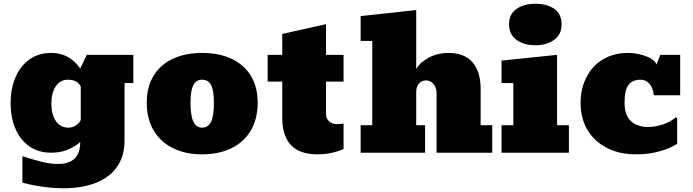

<svg xmlns="http://www.w3.org/2000/svg" viewBox="-20 -816 3702 1026"><path d="M319.8 189.9Q215.3 189.9 99.6 160.2V19Q164.6 39.1 207 49.6Q249.5 60.1 290.5 60.1Q408.7 60.1 408.7 -57.1Q381.8 -33.2 342.8 -16.6Q303.7 0 254.4 0Q183.6 0 134.8 -35.6Q85.9 -70.8 61.3 -130.9Q36.6 -190.9 36.6 -264.2Q36.6 -339.4 61.5 -399.9Q86.4 -460.9 135.5 -497.1Q184.6 -533.2 254.4 -533.2Q350.6 -533.2 408.7 -450.2L443.8 -522.9H692.4V-372.1H645.5V-65.9Q645.5 18.6 605.2 75.7Q564.9 132.8 491.7 161.4Q418.5 189.9 319.8 189.9ZM346.7 -133.8Q369.6 -133.8 388.7 -147.9Q407.7 -162.1 411.6 -175.8V-354Q393.1 -390.1 342.8 -390.1Q302.7 -390.1 278.6 -355.5Q254.4 -320.8 254.4 -261.2Q254.4 -204.1 278.6 -168.9Q302.7 -133.8 346.7 -133.8Z M1060.1 8.8Q971.2 8.8 905.3 -23.9Q838.4 -56.2 801.3 -118.7Q764.2 -181.2 764.2 -267.1Q764.2 -352.5 801.3 -412.1Q838.4 -472.2 905.3 -502.7Q972.2 -533.2 1060.1 -533.2Q1150.4 -533.2 1217 -502Q1283.7 -470.7 1320.3 -411.4Q1356.9 -352.1 1356.9 -267.1Q1356.9 -181.2 1320.3 -118.7Q1283.2 -56.2 1216.1 -23.7Q1148.9 8.8 1060.1 8.8ZM1060.1 -133.8Q1092.3 -133.8 1107.9 -165.5Q1123 -196.3 1123 -267.1Q1123 -332 1108.2 -361.1Q1093.3 -390.1 1060.1 -390.1Q1028.3 -390.1 1013.2 -361.1Q998 -332 998 -267.1Q998 -197.8 1013.7 -165.5Q1029.3 -133.8 1060.1 -133.8Z M1676.3 8.8Q1488.3 8.8 1488.3 -187V-379.9H1410.2V-522.9H1488.3V-634.8L1722.2 -687V-522.9H1815.9V-379.9H1722.2V-204.1Q1722.2 -182.1 1738.8 -167.5Q1755.4 -152.8 1780.3 -152.8Q1798.3 -152.8 1815.9 -155.8V-20Q1751.5 8.8 1676.3 8.8Z M2251.5 0H1907.2V-147H1969.2V-597.2H1907.2V-730L2204.1 -762.2V-446.8Q2223.1 -481.9 2270.8 -507.6Q2318.4 -533.2 2376.5 -533.2Q2461.4 -533.2 2504.9 -483.2Q2548.3 -433.1 2548.3 -342.8V-147H2610.4V0H2313V-318.8Q2313 -348.1 2296.1 -367.2Q2279.3 -386.2 2257.3 -386.2Q2232.4 -386.2 2218.3 -369.1Q2204.1 -352.1 2204.1 -323.2V-147H2251.5Z M2840.3 -574.2Q2779.3 -574.2 2739.7 -603Q2700.2 -631.8 2700.2 -686Q2700.2 -740.2 2739.7 -768.1Q2779.3 -795.9 2841.3 -795.9Q2903.3 -795.9 2942.1 -768.6Q2981 -741.2 2981 -686Q2981 -631.8 2941.2 -603Q2901.4 -574.2 2840.3 -574.2ZM3020 -147V0H2660.2V-147H2723.1V-372.1H2660.2V-492.2L2957 -522.9V-147Z M3379.4 8.8Q3290 8.8 3223.6 -25.4Q3156.7 -59.1 3119.6 -121.1Q3082.5 -183.1 3082.5 -267.1Q3082.5 -342.8 3113.8 -403.3Q3144.5 -463.9 3201.9 -498.5Q3259.3 -533.2 3335.4 -533.2Q3364.3 -533.2 3396.5 -526.1Q3428.7 -519 3454.3 -505.4Q3480 -491.7 3488.3 -471.2L3508.3 -522.9H3614.7V-307.1H3473.6Q3469.7 -346.2 3450.7 -368.2Q3431.6 -390.1 3403.3 -390.1Q3361.3 -390.1 3339.4 -363.5Q3317.4 -336.9 3317.4 -266.1Q3317.4 -217.3 3335.2 -189.2Q3353 -161.1 3381.6 -149.2Q3410.2 -137.2 3442.4 -137.2Q3477.5 -137.2 3518.6 -149.7Q3559.6 -162.1 3591.3 -189L3598.6 -184.1V-47.9Q3598.6 -45.9 3568.8 -31.2Q3539.1 -16.1 3489.7 -3.7Q3440.4 8.8 3379.4 8.8Z"/></svg>

Font: Moul
Style: Regular
Weight: 400
Designer: Danh Hong
Version: Version 8.002; ttfautohint (v1.8.3)